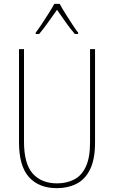

<svg xmlns="http://www.w3.org/2000/svg" viewBox="-20 -970 594 1000"><path d="M475 -228Q475 -140 449 -87.5Q423 -35 378 -12.5Q333 10 277 10Q182 10 130.5 -48Q79 -106 79 -228V-714H105V-232Q105 -117 150.5 -66Q196 -15 277 -15Q328 -15 367 -35.5Q406 -56 427.5 -103Q449 -150 449 -228V-714H475ZM291 -950Q303 -927 322 -897Q341 -867 359 -839.5Q377 -812 387 -800V-793H370Q347 -819 322 -854.5Q297 -890 277 -919Q257 -891 231.5 -855Q206 -819 184 -793H166V-800Q179 -817 197 -844Q215 -871 233 -899.5Q251 -928 263 -950Z"/></svg>

Font: Noto Sans Khmer Condensed Thin
Style: Regular
Weight: 100
Width: 3
Designer: Danh Hong and the Monotype Design Team
Foundry: Monotype Imaging Inc.
Version: Version 2.004; ttfautohint (v1.8.4.7-5d5b)